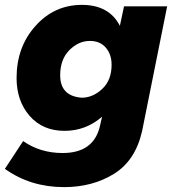

<svg xmlns="http://www.w3.org/2000/svg" viewBox="-42 -567 715 788"><path d="M221 201Q83 201 -22 126L53 12Q123 61 215 61Q340 61 367 -45L377 -88Q310 -30 223 -30Q133 -30 79.5 -91.5Q26 -153 26 -247Q26 -374 103.5 -460.5Q181 -547 294 -547Q406 -547 450 -461L467 -541H644L541 -28Q513 93 425 147Q337 201 221 201ZM293 -166Q339 -166 377.5 -202Q416 -238 416 -301Q416 -344 392.2 -371.5Q368.5 -399 327 -399Q280 -399 242.5 -361Q205 -323 205 -258Q205 -173 293 -166Z"/></svg>

Font: Argentum Sans
Style: Bold Italic
Weight: 700
Italic angle: -11°
Designer: Julieta Ulanovsky (font), Cristiano Sobral (main changes and remaster)
Foundry: Julieta Ulanovsky (font), Cristiano Sobral (main changes and remaster)
Version: Version 2.007;June 15, 2022;FontCreator 14.0.0.2814 64-bit; 